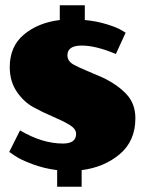

<svg xmlns="http://www.w3.org/2000/svg" viewBox="-20 -639 540 729"><path d="M269 -131Q269 -150 243 -165.5Q217 -181 180 -196.5Q143 -212 106 -232.5Q69 -253 43 -292Q17 -331 17 -384Q17 -463 71 -508Q125 -553 207 -563V-619H302V-563Q346 -559 385 -547Q424 -535 440 -525L457 -515L420 -434Q344 -466 290 -466Q236 -466 236 -429Q236 -407 259 -394Q274 -385 311.5 -369.5Q349 -354 371 -344Q427 -317 460.5 -281Q494 -245 494 -190Q494 -104 435 -54Q376 -4 290 7V70H197V7Q148 1 102.5 -16Q57 -33 36 -48L15 -62L56 -144Q140 -94 219 -94Q269 -94 269 -131Z"/></svg>

Font: Wendy One
Style: Regular
Weight: 400
Designer: Alejandro Inler
Foundry: Alejandro Inler
Version: 1.001